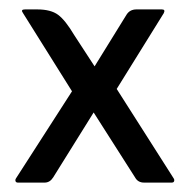

<svg xmlns="http://www.w3.org/2000/svg" viewBox="-20 -388 403 408"><path d="M179 -149 93 -11Q86 0 75 0H18Q14 0 13 -3Q12 -6 14 -9L133 -194L29 -360Q23 -368 33 -368H59Q88 -368 103.5 -356.5Q119 -345 138 -313L181 -247L249 -357Q256 -368 270 -368H324Q332 -368 328 -360L228 -199L349 -9Q351 -6 350 -3Q349 0 345 0H286Q273 0 267 -11Z"/></svg>

Font: Zain
Style: Regular
Weight: 400
Designer: Zain,Boutros
Foundry: Mobile Telecommunications Company (Zain), 2024
Version: Version 1.51; ttfautohint (v1.8.4)